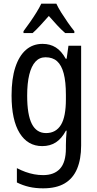

<svg xmlns="http://www.w3.org/2000/svg" viewBox="-20 -786 529 1046"><path d="M212 -547Q253 -547 284 -527.5Q315 -508 338 -466H343L353 -537H422V7Q422 81 400 133.5Q378 186 332.5 213Q287 240 215 240Q173 240 138.5 232Q104 224 72 208V130Q95 142 118.5 150.5Q142 159 166 163.5Q190 168 215 168Q275 168 307 133Q339 98 339 22V5Q339 -11 340 -32.5Q341 -54 343 -74H339Q316 -31 284.5 -10.5Q253 10 210 10Q131 10 87 -61Q43 -132 43 -266Q43 -357 63.5 -419.5Q84 -482 121.5 -514.5Q159 -547 212 -547ZM228 -474Q195 -474 173 -450Q151 -426 139.5 -379.5Q128 -333 128 -265Q128 -161 153.5 -111Q179 -61 231 -61Q258 -61 278.5 -72.5Q299 -84 312.5 -106.5Q326 -129 332.5 -164Q339 -199 339 -245V-269Q339 -341 327 -386Q315 -431 291 -452.5Q267 -474 228 -474ZM287 -766Q297 -744 314 -717Q331 -690 349.5 -663.5Q368 -637 385 -616V-606H335Q313 -625 291 -649Q269 -673 246 -699Q223 -673 200 -648Q177 -623 158 -606H108V-616Q126 -640 144.5 -666.5Q163 -693 179 -719Q195 -745 205 -766Z"/></svg>

Font: Noto Sans Display Condensed
Style: Regular
Weight: 400
Width: 3
Designer: Monotype Design Team
Foundry: Monotype Imaging Inc.
Version: Version 2.003